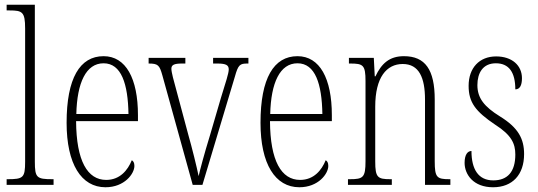

<svg xmlns="http://www.w3.org/2000/svg" viewBox="-20 -780 2269 810"><path d="M8 0H206V-24H201C135 -24 127 -30 127 -98V-760H8V-736H20C74 -736 86 -730 86 -660V-98C86 -30 78 -24 12 -24H8Z M425 10C505 10 547 -47 547 -80C547 -94 542 -101 536 -104C519 -62 486 -21 428 -21C349 -21 302 -101 301 -269H562V-294C562 -449 511 -543 417 -543C317 -543 261 -450 261 -262C261 -88 323 10 425 10ZM522 -299H302C305 -431 343 -513 417 -513C492 -513 520 -426 522 -299Z M665 -462 793 0H834L971 -457C985 -507 992 -512 1024 -512H1028V-536H879V-512H897C934 -512 945 -505 945 -487C945 -471 933 -435 912 -367L867 -213C840 -125 824 -64 818 -37C810 -76 790 -157 774 -213L722 -407C714 -436 703 -475 703 -490C703 -506 714 -512 748 -512H762V-536H607V-512C647 -512 653 -505 665 -462Z M1243 10C1323 10 1365 -47 1365 -80C1365 -94 1360 -101 1354 -104C1337 -62 1304 -21 1246 -21C1167 -21 1120 -101 1119 -269H1380V-294C1380 -449 1329 -543 1235 -543C1135 -543 1079 -450 1079 -262C1079 -88 1141 10 1243 10ZM1340 -299H1120C1123 -431 1161 -513 1235 -513C1310 -513 1338 -426 1340 -299Z M1448 0H1633V-24H1627C1573 -24 1563 -31 1563 -99V-330C1563 -454 1611 -510 1679 -510C1748 -510 1773 -452 1773 -360V0H1880V-24H1876C1823 -24 1814 -31 1814 -100V-360C1814 -486 1774 -543 1684 -543C1622 -543 1589 -511 1564 -458H1561L1557 -536H1452V-512H1457C1512 -512 1522 -506 1522 -438V-100C1522 -31 1512 -24 1456 -24H1448Z M2060 10C2142 10 2191 -43 2191 -130C2191 -194 2167 -241 2089 -289C2023 -330 1994 -366 1994 -421C1994 -472 2017 -513 2072 -513C2127 -513 2154 -475 2154 -403C2173 -403 2182 -420 2182 -450C2182 -504 2140 -542 2073 -542C2002 -542 1957 -493 1957 -418C1957 -348 1986 -310 2069 -254C2138 -210 2154 -174 2154 -128C2154 -55 2121 -19 2061 -19C1998 -19 1969 -66 1969 -143C1953 -143 1940 -128 1940 -93C1940 -44 1977 10 2060 10Z"/></svg>

Font: Noto Serif Tamil ExtraCondensed ExtraLight
Style: Regular
Weight: 200
Width: 2
Designer: Indian Type Foundry, Tom Grace, and the Monotype Design Team
Foundry: Monotype Imaging Inc.
Version: Version 2.004